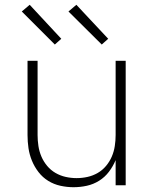

<svg xmlns="http://www.w3.org/2000/svg" viewBox="-20 -774 640 802"><path d="M287 8Q260 8 232.5 2Q205 -4 181.5 -18.5Q158 -33 141 -55Q124 -77 113.5 -102.5Q103 -128 99 -155Q95 -182 95 -210V-520H137V-210Q137 -187 140.5 -164Q144 -141 153 -120Q162 -99 177 -81Q192 -63 212 -51.5Q232 -40 254.5 -35Q277 -30 300 -30Q323 -30 345.5 -35Q368 -40 388 -51.5Q408 -63 423 -81Q438 -99 447 -120Q456 -141 459.5 -164Q463 -187 463 -210V-520H505V0H463V-105Q452 -79 435 -56.5Q418 -34 394 -19Q370 -4 342.5 2Q315 8 287 8ZM405 -588 266 -726 299 -754 432 -612ZM209 -588 71 -726 104 -754 236 -612Z"/></svg>

Font: Iosevka Extralight Extended
Style: Regular
Weight: 200
Width: 7
Monospace: yes
Designer: Belleve Invis
Foundry: Belleve Invis
Version: Version 32.5.0; ttfautohint (v1.8.4)